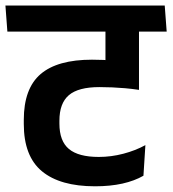

<svg xmlns="http://www.w3.org/2000/svg" viewBox="-38 -658 620 690"><path d="M297 -544.5H550.5L543.5 -638H290ZM461.5 -577H341.5V-471.5L461.5 -471ZM-11.5 -544.5H561L554 -638H-18.5ZM341 -372.5 461.5 -338.5V-578.5H341ZM477.5 -26.5 484.5 -136.5Q449 -117 405.2 -105.5Q361.5 -94 317 -94Q244 -94 209.8 -122.5Q175.5 -151 175.5 -214V-224Q175.5 -287 209.5 -316Q243.5 -345 319.5 -345Q343 -345 365.2 -344Q387.5 -343 411 -341Q434.5 -339 461.5 -335V-428.5Q414.5 -436.5 374.2 -440Q334 -443.5 292.5 -443.5Q168.5 -443.5 108 -391.8Q47.5 -340 47.5 -227V-212.5Q47.5 -96.5 112.8 -42.5Q178 11.5 303.5 11.5Q358 11.5 401.8 1.8Q445.5 -8 477.5 -26.5Z"/></svg>

Font: Anek Devanagari SemiBold
Style: Regular
Weight: 600
Designer: Kailash Malviya (Devanagari) & Yesha Goshar (Latin)
Foundry: Ek Type
Version: Version 1.003